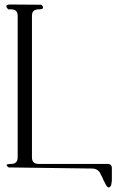

<svg xmlns="http://www.w3.org/2000/svg" viewBox="-20 -774 540 854"><path d="M18.6 -29.3Q-3.9 -44.9 29.3 -44.9Q58.6 -44.9 58.6 -74.2V-704.1Q58.6 -732.4 29.3 -732.4H16.6Q-3.9 -753.9 25.4 -753.9L164.1 -752.9Q184.6 -732.4 151.4 -732.4Q122.1 -732.4 122.1 -704.1V-74.2Q122.1 -44.9 151.4 -44.9H458Q478.5 -44.9 477.5 -24.4V18.6V30.3L474.6 48.8Q464.8 70.3 452.1 49.8L440.4 27.3L435.5 15.6L428.7 2.9Q418 -24.4 388.7 -24.4Z"/></svg>

Font: B2 Hana
Style: Regular
Weight: 500
Version: 2020-08-05; (max)